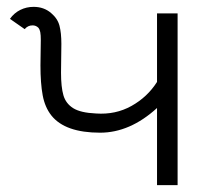

<svg xmlns="http://www.w3.org/2000/svg" viewBox="-20 -540 617 560"><path d="M272 -153Q170 -153 130 -203Q111 -227 104.5 -262Q98 -297 98 -349L99 -423Q99 -438 97.5 -446Q96 -454 92 -459Q85 -466 75 -466Q61 -466 52 -455L9 -485Q21 -502 39 -511Q57 -520 78 -520Q108 -520 129 -502Q148 -486 153.5 -465Q159 -444 159 -412L158 -328Q158 -286 165 -262Q172 -238 193.5 -224.5Q215 -211 260 -209Q317 -205 363.5 -231Q410 -257 438 -301V-501H498V0H438V-225Q359 -153 272 -153Z"/></svg>

Font: Bellota
Style: Regular
Weight: 400
Designer: Kemie Guaida
Foundry: Kemie Guaida
Version: Version 4.001